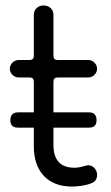

<svg xmlns="http://www.w3.org/2000/svg" viewBox="-20 -668 408 704"><path d="M104 -200V-131C104 -39 156 16 243 16C264 16 291 13 312 5C328 0 336 -10 336 -27C336 -44 323 -62 304 -62C293 -62 278 -53 253 -53C202 -53 176 -81 176 -136V-200H306C325 -200 334 -209 334 -227C334 -246 325 -256 306 -256H176V-368C176 -379 181 -384 192 -384H304C321 -384 336 -399 336 -416C336 -433 321 -448 304 -448H192C181 -448 176 -453 176 -464V-613C176 -636 159 -648 139 -648C122 -648 104 -636 104 -613V-464C104 -453 99 -448 88 -448H48C31 -448 16 -433 16 -416C16 -399 31 -384 48 -384H88C99 -384 104 -379 104 -368V-256H46C27 -256 18 -246 18 -227C18 -209 27 -200 46 -200Z"/></svg>

Font: Dongle Light
Style: Regular
Weight: 300
Designer: Yanghee Ryu
Foundry: Yanghee Ryu
Version: Version 2.000